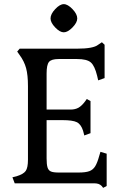

<svg xmlns="http://www.w3.org/2000/svg" viewBox="-20 -885 591 927"><path d="M224 -796Q224 -817 246.5 -841Q269 -865 288 -865Q307 -865 330 -841Q353 -817 353 -796Q353 -776 330 -752.5Q307 -729 288 -729Q269 -729 246.5 -752.5Q224 -776 224 -796ZM471 13Q464 6 455.5 3Q447 0 433 0H51L40 -29L60 -34Q93 -44 104 -59.5Q115 -75 115 -114V-469Q115 -523 106 -556Q97 -589 75 -619L63 -636L75 -650H352Q431 -650 454 -669L472 -681L485 -669V-508L454 -497L449 -519Q437 -568 418 -584Q399 -600 352 -600H263Q228 -600 216.5 -586Q205 -572 205 -530V-356H320Q343 -356 359 -365Q375 -374 392 -397L399 -407L417 -397V-242L387 -231L381 -254Q371 -285 351 -295Q331 -305 281 -305H205V-120Q205 -91 209.5 -76.5Q214 -62 226 -57Q238 -52 263 -52H360Q393 -52 411 -58.5Q429 -65 439.5 -82Q450 -99 459 -132L465 -152L495 -143V13L478 22Z"/></svg>

Font: Kurale
Style: Regular
Weight: 400
Designer: Eduardo Rodriguez Tunni
Foundry: Eduardo Rodriguez Tunni
Version: Version 2.000